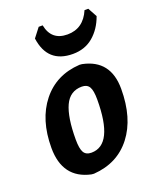

<svg xmlns="http://www.w3.org/2000/svg" viewBox="-134 -777 703 866"><g transform="rotate(-20 218.0 -344.0)"><path d="M396 -698 420 -654Q400 -598 360 -564Q320 -530 262 -530Q141 -530 124 -654L158 -698H177Q192 -621 269 -621Q345 -621 378 -698ZM272 -474 284 -473Q412 -447 412 -308Q412 -167 346.5 -82.5Q281 2 166 10L154 9Q25 -19 25 -165Q25 -300 91.5 -383.5Q158 -467 272 -474ZM248 -378Q191 -378 166 -324Q141 -270 141 -163Q141 -119 151.5 -101Q162 -83 188 -83Q294 -83 294 -300Q294 -343 283.5 -360.5Q273 -378 248 -378Z"/></g></svg>

Font: Alegreya Sans SC
Style: Bold Italic
Weight: 700
Italic angle: -7°
Designer: Juan Pablo del Peral
Foundry: Huerta Tipografica
Version: Version 2.007